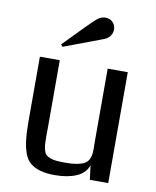

<svg xmlns="http://www.w3.org/2000/svg" viewBox="-87 -840 744 914"><g transform="rotate(10 285.5 -383.0)"><path d="M73.2 0ZM498 0.5H409.2L400.4 -68.4Q387.7 -29.8 345 -11.2Q302.2 7.3 240.7 7.3Q198.7 7.3 169.9 -1Q141.1 -9.3 121.8 -25.1Q102.5 -41 92 -69.6Q81.5 -98.1 77.4 -133.5Q73.2 -168.9 73.2 -221.7V-535.6H169.4V-224.6Q169.4 -213.9 169.2 -195.6Q168.9 -177.2 168.9 -169.9Q168.9 -144 169.9 -129.4Q170.9 -114.7 175 -100.6Q179.2 -86.4 186 -79.8Q192.9 -73.2 206.5 -67.9Q220.2 -62.5 238 -61Q255.9 -59.6 283.7 -59.6Q314.9 -59.6 336.9 -64Q358.9 -68.4 371.6 -75.4Q384.3 -82.5 390.9 -94.7Q397.5 -106.9 399.4 -118.7Q401.4 -130.4 401.4 -147.9Q401.4 -153.8 401.1 -167Q400.9 -180.2 400.9 -187V-535.6H498ZM307.1 -755.9Q326.7 -772.9 348.1 -772.9Q371.1 -772.9 384.8 -758.5Q398.4 -744.1 398.4 -724.1Q398.4 -709 389.6 -694.8Q380.9 -680.7 363.8 -673.3Q358.4 -670.9 310.1 -652.8Q261.7 -634.8 216.3 -617.7L170.9 -600.6L162.6 -610.8Q288.1 -740.7 307.1 -755.9Z"/></g></svg>

Font: Coda
Style: Regular
Weight: 400
Designer: vernon adams
Foundry: vernon adams
Version: Version 2.000; ttfautohint (v0.8) -r 50 -G 200 -x